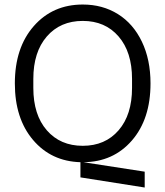

<svg xmlns="http://www.w3.org/2000/svg" viewBox="-20 -710 734 852"><path d="M336.9 77.1V9.8Q207 5.9 126.5 -89.1Q45.9 -184.1 45.9 -339.8Q45.9 -498.5 129.9 -594.2Q213.9 -689.9 347.2 -689.9Q435.1 -689.9 503.2 -647.5Q571.3 -605 609.6 -525.1Q647.9 -445.3 647.9 -339.8Q647.9 -181.6 565.2 -86.4Q482.4 8.8 350.1 9.8L622.1 51.8V122.1ZM127.9 -319.8Q127.9 -200.7 187.7 -131.8Q247.6 -63 347.2 -63Q446.8 -63 506.3 -131.8Q565.9 -200.7 565.9 -319.8V-359.9Q565.9 -479 506.3 -548.1Q446.8 -617.2 347.2 -617.2Q247.6 -617.2 187.7 -548.1Q127.9 -479 127.9 -359.9Z"/></svg>

Font: TASA Orbiter Deck
Style: Regular
Weight: 400
Designer: Weizhong Zhang
Version: Version 1.000;Glyphs 3.1.2 (3151)